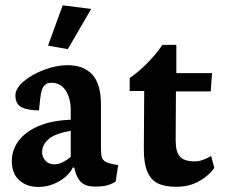

<svg xmlns="http://www.w3.org/2000/svg" viewBox="-20 -699 856 730"><path d="M237.8 -512.2 326.7 -665 218.3 -678.7 162.6 -525.4ZM256.8 -62.5 262.7 -61 264.2 -54.2Q271 -23.9 287.8 -6.8Q304.7 10.3 342.3 10.3Q369.6 10.3 386.5 5.9Q403.3 1.5 419.9 -8.8L429.2 -71.3L410.2 -74.7Q386.7 -79.1 377.2 -86.7Q367.7 -94.2 365.7 -106.4Q363.8 -118.7 363.8 -147.5V-301.3Q363.8 -379.4 331.1 -415.3Q298.3 -451.2 236.8 -451.2Q195.3 -451.2 148.4 -433.8Q101.6 -416.5 70.1 -389.6Q38.6 -362.8 38.6 -336.4Q38.6 -301.8 63.5 -290.5Q88.4 -279.3 128.4 -279.3Q131.8 -322.3 135.7 -343.3Q139.6 -364.3 148.7 -374.3Q157.7 -384.3 175.3 -384.3Q210.9 -384.3 230 -354.5Q249 -324.7 249 -280.3V-243.7Q175.8 -241.2 125.5 -219.2Q75.2 -197.3 50 -162.6Q24.9 -127.9 24.9 -86.9Q24.9 -39.6 53 -13.9Q81.1 11.7 126.5 11.7Q157.7 11.7 184.8 0.2Q211.9 -11.2 230.7 -28.3Q249.5 -45.4 256.8 -62.5ZM249 -103Q236.3 -91.3 219.5 -82.8Q202.6 -74.2 186.5 -74.2Q165 -74.2 152.6 -88.4Q140.1 -102.5 140.1 -120.6Q140.1 -148.9 165.3 -170.4Q190.4 -191.9 249 -201.7Z M526.9 -135.7Q526.4 -80.6 539.3 -48.3Q552.2 -16.1 579.1 -2.4Q606 11.2 649.9 11.2Q698.2 11.2 735.6 -9.3Q772.9 -29.8 794.9 -60.5L782.7 -106Q780.3 -104.5 771.2 -99.6Q762.2 -94.7 748.3 -90.1Q734.4 -85.4 720.2 -85.4Q680.7 -85.4 664.3 -103.5Q647.9 -121.6 647.9 -164.1L648.9 -351.6H781.2L786.1 -420.9H650.4V-528.3H597.7Q571.8 -491.2 539.3 -458.3Q506.8 -425.3 473.1 -402.3V-353H528.3Z"/></svg>

Font: Neuton
Style: Bold
Weight: 700
Designer: Brian M Zick
Foundry: Brian M Zick
Version: Version 1.560